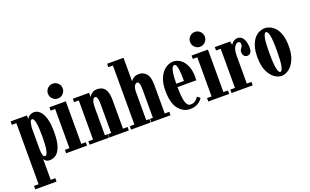

<svg xmlns="http://www.w3.org/2000/svg" viewBox="-103 -1278 3318 2055"><g transform="rotate(-20 1556.0 -250.0)"><path d="M10.5 250V211H62.5V-485H10.5V-523.5H197V-482.5Q198 -486.5 207.5 -498.2Q217 -510 235 -520.5Q253 -531 278.5 -531Q313.5 -531 343.8 -502.8Q374 -474.5 392.2 -414.5Q410.5 -354.5 410.5 -259Q410.5 -155 390.2 -96.5Q370 -38 336.8 -14Q303.5 10 265.5 10Q233.5 10 217.8 -5.2Q202 -20.5 200.5 -25.5V211H252.5V250ZM233.5 -48.5Q253.5 -48.5 264.2 -101.8Q275 -155 275 -257.5Q275 -467 234 -467Q217 -467 210.8 -441.8Q204.5 -416.5 200.5 -379V-140.5Q200.5 -98.5 208 -73.5Q215.5 -48.5 233.5 -48.5Z M572 -580.5Q537 -580.5 512.2 -605.2Q487.5 -630 487.5 -665.5Q487.5 -700 512.2 -724.8Q537 -749.5 572 -749.5Q606.5 -749.5 631.2 -724.8Q656 -700 656 -665.5Q656 -630 631.2 -605.2Q606.5 -580.5 572 -580.5ZM453 0V-39H504.5V-485H453V-523.5H639.5V-39H691V0Z M720 0V-39H773.5V-485H720V-523.5H905V-474.5Q906 -480 916.8 -493.5Q927.5 -507 947.5 -519Q967.5 -531 997.5 -531Q1030.5 -531 1057 -516.8Q1083.5 -502.5 1099 -466Q1114.5 -429.5 1114.5 -362V-39H1167V0H945V-39H979.5V-361.5Q979.5 -459 949.5 -459Q932 -459 921 -435.5Q910 -412 908.5 -370V-39H941V0Z M1192.5 0V-39H1244.5V-711.5H1192.5V-750H1379.5V-481.5Q1379.5 -483.5 1390 -495.8Q1400.5 -508 1421 -519.5Q1441.5 -531 1473 -531Q1523 -531 1556.5 -493.5Q1590 -456 1590 -361V-39H1642V0H1421.5V-39H1455V-356Q1455 -411 1447 -431Q1439 -451 1424.5 -451Q1408.5 -451 1394.8 -430.8Q1381 -410.5 1379.5 -365.5V-39H1415V0Z M1866 10Q1786 10 1732.8 -57.2Q1679.5 -124.5 1679.5 -263.5Q1679.5 -336 1696.8 -387Q1714 -438 1741.8 -469.8Q1769.5 -501.5 1801.5 -516.2Q1833.5 -531 1863 -531Q1910 -531 1948 -502Q1986 -473 2008.2 -420.8Q2030.5 -368.5 2030.5 -298Q2030.5 -277.5 2029 -257.5H1815Q1816 -138 1832 -86.2Q1848 -34.5 1883.5 -34.5Q1920.5 -34.5 1942.8 -53Q1965 -71.5 1974.5 -90.5L2007 -66Q1994.5 -38.5 1956 -14.2Q1917.5 10 1866 10ZM1863 -491Q1850.5 -491.5 1840 -475.5Q1829.5 -459.5 1822.5 -417.2Q1815.5 -375 1815 -296H1902.5Q1902.5 -373 1897.8 -415.5Q1893 -458 1884.2 -474.8Q1875.5 -491.5 1863 -491Z M2191 -580.5Q2156 -580.5 2131.2 -605.2Q2106.5 -630 2106.5 -665.5Q2106.5 -700 2131.2 -724.8Q2156 -749.5 2191 -749.5Q2225.5 -749.5 2250.2 -724.8Q2275 -700 2275 -665.5Q2275 -630 2250.2 -605.2Q2225.5 -580.5 2191 -580.5ZM2072 0V-39H2123.5V-485H2072V-523.5H2258.5V-39H2310V0Z M2336.5 0V-39H2390V-485H2336.5V-523.5H2511.5L2520 -480.5Q2522.5 -488.5 2533 -500.5Q2543.5 -512.5 2559.8 -521.8Q2576 -531 2596.5 -531Q2642 -531 2663.8 -489.2Q2685.5 -447.5 2685.5 -390Q2685.5 -354 2671.2 -335.2Q2657 -316.5 2633 -316.5Q2610.5 -316.5 2596.8 -332.5Q2583 -348.5 2583 -376.5Q2583 -395 2590.8 -405.8Q2598.5 -416.5 2606.2 -426.8Q2614 -437 2614 -453.5Q2614 -487 2587 -487Q2566 -487 2545.5 -455Q2525 -423 2525 -356.5V-39H2578V0Z M2905.5 11Q2864 11 2823 -18.8Q2782 -48.5 2754.8 -109.5Q2727.5 -170.5 2727.5 -263.5Q2727.5 -339.5 2744 -391Q2760.5 -442.5 2787.2 -473.2Q2814 -504 2845 -517.5Q2876 -531 2905.5 -531Q2934.5 -531 2965.8 -517.5Q2997 -504 3024 -473.2Q3051 -442.5 3067.8 -391Q3084.5 -339.5 3084.5 -263.5Q3084.5 -170.5 3057 -109.5Q3029.5 -48.5 2988.2 -18.8Q2947 11 2905.5 11ZM2905.5 -34Q2926 -34 2937 -87.5Q2948 -141 2948 -263.5Q2948 -386 2937 -436.2Q2926 -486.5 2905.5 -486.5Q2886 -486.5 2874.8 -436.2Q2863.5 -386 2863.5 -263.5Q2863.5 -141 2874.8 -87.5Q2886 -34 2905.5 -34Z"/></g></svg>

Font: Imbue 10pt ExtraBold
Style: Regular
Weight: 800
Designer: Tyler Finck
Foundry: Etcetera Type Company
Version: Version 1.102; ttfautohint (v1.8.3)